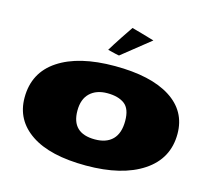

<svg xmlns="http://www.w3.org/2000/svg" viewBox="-138 -1189 1528 1380"><g transform="rotate(15 626.0 -499.0)"><path d="M849.6 -972.2Q640.1 -803.7 638.7 -803.7Q631.8 -803.7 553.2 -823.2Q578.6 -865.7 623 -933.1Q667.5 -1000.5 681.6 -1020Q740.7 -1004.4 849.6 -972.2ZM626.5 -176.3Q712.4 -176.3 758.1 -222.7Q803.7 -269 803.7 -360.1Q803.7 -451.2 757.3 -485.8Q710.9 -520.5 629.4 -520.5Q547.9 -520.5 500.2 -475.3Q452.6 -430.2 452.6 -344.2Q452.6 -176.3 626.5 -176.3ZM61.5 -336.4Q61.5 -522.9 212.6 -623Q363.8 -723.1 631.3 -723.1Q898.9 -723.1 1044.9 -630.4Q1190.9 -537.6 1190.9 -367.7Q1190.9 -183.6 1036.1 -80.8Q881.3 22 613.3 22Q345.2 22 203.4 -73.5Q61.5 -168.9 61.5 -336.4Z"/></g></svg>

Font: Seymour One
Style: Book
Weight: 400
Designer: vernon adams
Foundry: vernon adams
Version: Version 1.000; ttfautohint (v0.93) -l 8 -r 50 -G 200 -x 0 -w